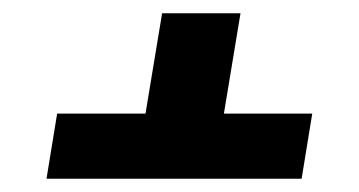

<svg xmlns="http://www.w3.org/2000/svg" viewBox="-20 -560 540 289"><path d="M50 -291 66 -389H199L224 -540H342L317 -389H450L434 -291Z"/></svg>

Font: Iosevka SS18 Extrabold
Style: Italic
Weight: 800
Italic angle: -9°
Monospace: yes
Designer: Belleve Invis
Foundry: Belleve Invis
Version: Version 25.1.1; ttfautohint (v1.8.4)